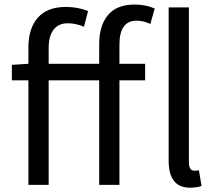

<svg xmlns="http://www.w3.org/2000/svg" viewBox="-20 -829 968 861"><path d="M424.8 -543V-629.9Q424.8 -714.8 464.4 -761.7Q503.9 -808.6 584 -808.6Q631.8 -808.6 673.8 -791L654.3 -721.7Q622.1 -736.3 592.8 -736.3Q515.6 -736.3 515.6 -628.9V-543H630.9V-468.8H515.6V0H424.8V-468.8H198.2V0H107.4V-468.8H33.2V-538.1L107.4 -543V-616.2Q107.4 -702.1 149.9 -750Q192.4 -797.9 275.4 -797.9Q330.1 -797.9 375 -779.3L356.4 -709Q321.3 -724.6 283.2 -724.6Q242.2 -724.6 220.2 -695.8Q198.2 -667 198.2 -613.3V-543ZM872.1 -65.4 883.8 4.9Q863.3 12.7 832 12.7Q736.3 12.7 736.3 -108.4V-795.9H827.1V-101.6Q827.1 -63.5 851.6 -63.5Q862.3 -63.5 872.1 -65.4Z"/></svg>

Font: irohakakuC Regular
Style: Regular
Weight: 400
Designer: [Source Han Sans]
Ryoko NISHIZUKA Ë•øÂ°öÊ∂ºÂ≠ê (kana & ideographs); Paul D. Hunt (Latin, Greek & Cyrillic); Wenlong ZHAN
Version: Version 1.001.20160904